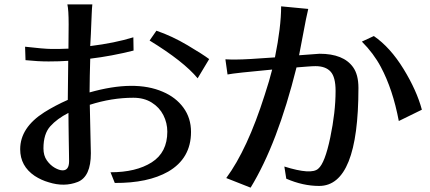

<svg xmlns="http://www.w3.org/2000/svg" viewBox="-20 -822 1967 878"><path d="M72.3 -139.6Q72.3 -238.3 182.6 -308.6Q232.4 -339.8 290 -365.2L292 -543.9Q251 -541 202.1 -541Q153.3 -541 96.7 -546.9L94.7 -608.4Q178.7 -598.6 215.8 -598.1Q252.9 -597.7 293 -599.6L293.9 -710Q293.9 -777.3 288.1 -801.8H402.3Q400.4 -786.1 399.4 -759.3Q398.4 -732.4 397.5 -713.9Q396.5 -695.3 395.5 -665.5Q394.5 -635.7 392.6 -611.3Q503.9 -625 589.8 -651.4L590.8 -590.8Q490.2 -565.4 392.6 -553.7Q391.6 -513.7 390.6 -474.1Q389.6 -434.6 389.6 -399.4Q596.7 -458 724.6 -402.3Q784.2 -377 818.8 -329.6Q853.5 -282.2 853.5 -218.8Q853.5 -97.7 749 -37.1Q656.2 15.6 504.9 14.6L485.4 -34.2Q602.5 -34.2 673.8 -79.6Q745.1 -125 745.1 -219.7Q745.1 -259.8 727.1 -295.4Q709 -331.1 673.8 -353Q638.7 -375 589.8 -375Q491.2 -375 390.6 -342.8L395.5 -121.1Q395.5 -14.6 335.9 9.8Q274.4 34.2 203.1 11.7Q168.9 2 138.7 -17.6Q72.3 -62.5 72.3 -139.6ZM178.7 -143.6Q178.7 -110.4 194.3 -88.4Q210 -66.4 230.5 -54.7Q251 -43 266.6 -43Q295.9 -43 295.9 -85Q295.9 -95.7 295.4 -122.6Q294.9 -149.4 294.4 -182.6Q293.9 -215.8 293.5 -249Q293 -282.2 293 -305.7Q241.2 -279.3 210 -244.6Q178.7 -210 178.7 -143.6ZM664.1 -636.7 695.3 -681.6Q766.6 -657.2 837.4 -615.2Q908.2 -573.2 936.5 -551.8L883.8 -463.9Q820.3 -541 664.1 -636.7Z M1010.7 -550.8Q1024.4 -549.8 1037.1 -549.8H1061.5Q1105.5 -549.8 1237.3 -559.6Q1265.6 -699.2 1265.6 -793L1389.6 -781.2Q1379.9 -741.2 1367.2 -671.4Q1354.5 -601.6 1347.7 -569.3L1441.4 -576.2Q1550.8 -576.2 1594.7 -514.6Q1619.1 -480.5 1619.1 -419.9Q1619.1 28.3 1439.5 28.3Q1365.2 28.3 1289.1 -4.9L1280.3 -60.5Q1404.3 -21.5 1435.5 -50.8Q1465.8 -76.2 1490.2 -192.9Q1514.6 -309.6 1514.6 -406.2Q1514.6 -469.7 1491.7 -494.6Q1468.8 -519.5 1422.9 -519.5Q1409.2 -519.5 1385.3 -517.6Q1361.3 -515.6 1335.9 -513.7Q1249 -165 1126 36.1L1014.6 -7.8Q1111.3 -138.7 1190.4 -387.7Q1211.9 -453.1 1224.6 -503.9Q1054.7 -488.3 1020.5 -481.4ZM1634.8 -631.8 1689.5 -657.2Q1764.6 -605.5 1825.2 -506.8Q1885.7 -408.2 1909.2 -320.3L1803.7 -268.6Q1776.4 -413.1 1721.7 -515.6Q1688.5 -578.1 1634.8 -631.8Z"/></svg>

Font: GenEi LateMin P v2
Style: Medium
Weight: 500
Designer: o_tamon (Modified)
Foundry: o_tamon / Adobe Systems Incorporated / FONT 910 / Philipp H. Poll
Version: Version 2.1;Original Version 1.004